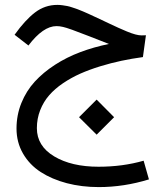

<svg xmlns="http://www.w3.org/2000/svg" viewBox="-20 -451 671 778"><path d="M421.4 -272.9Q407.2 -278.3 385 -287.1Q362.8 -295.9 341.3 -304.2Q256.8 -337.4 235.8 -341.8Q221.7 -345.2 209 -345.2Q154.8 -345.2 95.2 -266.6L39.1 -310.1Q81.5 -369.6 121.8 -400.4Q162.1 -431.2 212.4 -431.2Q222.2 -431.2 233.2 -429.7Q244.1 -428.2 252.9 -426.5Q261.7 -424.8 274.4 -420.4Q287.1 -416 294.4 -413.6Q301.8 -411.1 316.9 -404.5Q332 -397.9 337.9 -395.3Q343.8 -392.6 361.1 -384.5Q378.4 -376.5 383.8 -374Q395 -368.7 419.9 -356.9Q444.8 -345.2 459.7 -338.4Q474.6 -331.5 494.1 -323.5Q513.7 -315.4 528.3 -311.5Q543 -307.6 553.7 -307.6Q562.5 -307.6 571.3 -308.1L559.1 -219.7Q513.2 -213.4 471.7 -204.6Q430.2 -195.8 386.2 -182.4Q342.3 -168.9 305.4 -152.6Q268.6 -136.2 235.4 -113.8Q202.1 -91.3 179.2 -64.9Q156.2 -38.6 142.8 -4.4Q129.4 29.8 129.4 68.4Q129.4 140.6 199.5 182.6Q269.5 224.6 379.4 224.6Q477.1 224.6 562 200.2L583.5 275.9Q482.4 307.1 380.4 307.1Q311 307.1 250.7 291.3Q190.4 275.4 145 246.1Q99.6 216.8 73.2 171.1Q46.9 125.5 46.9 69.8Q46.9 15.1 66.7 -33.7Q86.4 -82.5 120.8 -120.1Q155.3 -157.7 202.9 -188.5Q250.5 -219.2 305.2 -239.7Q359.9 -260.3 421.4 -272.9ZM371.6 -47.4 442.4 23.9 371.6 94.7 300.3 23.9Z"/></svg>

Font: Samim WOL
Style: WOL
Weight: 400
Foundry: DejaVu fonts team - Redesigned by Saber Rastikerdar
Version: Version 4.0.0